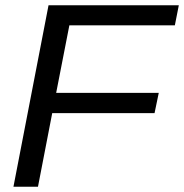

<svg xmlns="http://www.w3.org/2000/svg" viewBox="-20 -708 698 728"><path d="M243 -612 193 -356H582L566 -279H178L124 0H31L164 -688H658L643 -612Z"/></svg>

Font: Libra Sans Modern
Style: Italic
Weight: 400
Italic angle: -12°
Foundry: Stefan Peev, Context Ltd
Version: Version 1.000